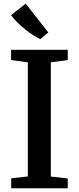

<svg xmlns="http://www.w3.org/2000/svg" viewBox="-20 -1010 423 1030"><path d="M129.5 -63.5V-675.5L39.5 -688V-743H343.5V-688L252.5 -675.5V-63L343.5 -52.5V0H40V-53.5ZM196 -800Q178 -808.5 156.5 -822.5Q135 -836.5 113.2 -854Q91.5 -871.5 72.2 -890.8Q53 -910 39 -928.5L118 -990.5L239 -836L196.5 -800Z"/></svg>

Font: Merriweather Light 18pt SemiBold
Style: Regular
Weight: 600
Version: Version 2.100